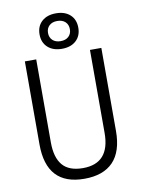

<svg xmlns="http://www.w3.org/2000/svg" viewBox="-100 -995 786 1072"><g transform="rotate(-10 293.0 -459.0)"><path d="M291 9.8Q76.2 9.8 76.2 -222.7V-693.4H140.6V-222.7Q140.6 -137.2 177.2 -93.8Q213.9 -50.3 293 -50.3Q445.3 -50.3 445.3 -222.7V-693.4H509.8V-222.7Q509.8 -106.4 454.1 -48.3Q398.4 9.8 291 9.8ZM293 -726.6Q242.7 -726.6 212.9 -753.9Q183.1 -781.2 183.1 -827.1Q183.1 -873.5 212.9 -900.6Q242.7 -927.7 293 -927.7Q343.8 -927.7 373.3 -900.6Q402.8 -873.5 402.8 -827.1Q402.8 -781.2 373.3 -753.9Q343.8 -726.6 293 -726.6ZM293 -770Q321.8 -770 338.4 -785.6Q355 -801.3 355 -827.1Q355 -853 338.4 -868.7Q321.8 -884.3 293 -884.3Q264.6 -884.3 247.8 -868.7Q231 -853 231 -827.1Q231 -801.3 247.8 -785.6Q264.6 -770 293 -770Z"/></g></svg>

Font: CaskaydiaCove NFP Light
Style: Regular
Weight: 300
Designer: Aaron Bell
Foundry: Saja Typeworks
Version: Version 2111.001; VTT 6.35;Nerd Fonts 3.1.1